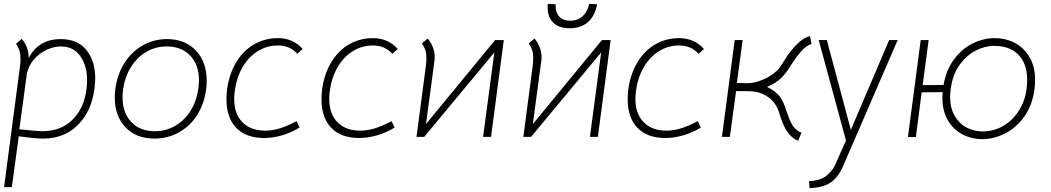

<svg xmlns="http://www.w3.org/2000/svg" viewBox="-20 -707 5429 992"><path d="M472 -301Q472 -285 468 -249Q453 -132 382.5 -61.5Q312 9 202 9Q161 9 77 -3L41 260H1L83 -362Q86 -385 86 -402Q86 -427 80.5 -445Q75 -463 63 -481L92 -506Q110 -486 119.5 -460Q129 -434 128 -407Q179 -505 294 -505Q381 -505 426.5 -448.5Q472 -392 472 -301ZM427 -247Q430 -270 430 -292Q430 -368 394.5 -417.5Q359 -467 295 -467Q257 -467 219.5 -449Q182 -431 155 -399.5Q128 -368 119 -328L80 -39Q176 -29 198 -29Q295 -29 355 -89Q415 -149 427 -247Z M573 -204Q573 -226 576 -248Q586 -323 623 -381.5Q660 -440 717.5 -472.5Q775 -505 843 -505Q936 -505 992 -446Q1048 -387 1048 -289Q1048 -268 1045 -245Q1035 -170 998.5 -112.5Q962 -55 904.5 -23Q847 9 778 9Q684 9 628.5 -49Q573 -107 573 -204ZM1005 -253Q1008 -273 1008 -292Q1008 -372 963 -419.5Q918 -467 841 -467Q784 -467 736 -439Q688 -411 656.5 -360.5Q625 -310 616 -245Q613 -224 613 -206Q613 -125 658 -77Q703 -29 780 -29Q837 -29 885.5 -57Q934 -85 965.5 -136Q997 -187 1005 -253Z M1150 -194Q1150 -219 1153 -244Q1164 -324 1200 -384.5Q1236 -445 1292 -477.5Q1348 -510 1416 -510Q1494 -510 1544 -454L1516 -429Q1496 -451 1471.5 -461.5Q1447 -472 1415 -472Q1359 -472 1311.5 -442.5Q1264 -413 1233 -359.5Q1202 -306 1193 -237Q1190 -216 1190 -196Q1190 -119 1232.5 -75.5Q1275 -32 1351 -32Q1387 -32 1426 -44Q1465 -56 1512 -81L1528 -48Q1486 -22 1438 -8Q1390 6 1345 6Q1251 6 1200.5 -46.5Q1150 -99 1150 -194Z M1641 -194Q1641 -219 1644 -244Q1655 -324 1691 -384.5Q1727 -445 1783 -477.5Q1839 -510 1907 -510Q1985 -510 2035 -454L2007 -429Q1987 -451 1962.5 -461.5Q1938 -472 1906 -472Q1850 -472 1802.5 -442.5Q1755 -413 1724 -359.5Q1693 -306 1684 -237Q1681 -216 1681 -196Q1681 -119 1723.5 -75.5Q1766 -32 1842 -32Q1878 -32 1917 -44Q1956 -56 2003 -81L2019 -48Q1977 -22 1929 -8Q1881 6 1836 6Q1742 6 1691.5 -46.5Q1641 -99 1641 -194Z M2538 -500H2583L2517 0H2476L2534 -436L2172 0H2132L2180 -364Q2183 -388 2183 -406Q2183 -431 2177.5 -448Q2172 -465 2160 -483L2190 -508Q2209 -485 2219 -455.5Q2229 -426 2225 -395L2181 -66Z M3090 -500H3135L3069 0H3028L3086 -436L2724 0H2684L2732 -364Q2735 -388 2735 -406Q2735 -431 2729.5 -448Q2724 -465 2712 -483L2742 -508Q2761 -485 2771 -455.5Q2781 -426 2777 -395L2733 -66ZM2810 -687 2851 -685Q2849 -646 2868 -623Q2887 -600 2926 -600Q2965 -600 2990.5 -623.5Q3016 -647 3024 -687L3065 -685Q3054 -624 3017.5 -592.5Q2981 -561 2924 -561Q2863 -561 2834 -594.5Q2805 -628 2810 -687Z M3223 -194Q3223 -219 3226 -244Q3237 -324 3273 -384.5Q3309 -445 3365 -477.5Q3421 -510 3489 -510Q3567 -510 3617 -454L3589 -429Q3569 -451 3544.5 -461.5Q3520 -472 3488 -472Q3432 -472 3384.5 -442.5Q3337 -413 3306 -359.5Q3275 -306 3266 -237Q3263 -216 3263 -196Q3263 -119 3305.5 -75.5Q3348 -32 3424 -32Q3460 -32 3499 -44Q3538 -56 3585 -81L3601 -48Q3559 -22 3511 -8Q3463 6 3418 6Q3324 6 3273.5 -46.5Q3223 -99 3223 -194Z M3817 -500 3787 -278H3807Q3816 -277 3843 -277Q3878 -277 3921.5 -295.5Q3965 -314 3993 -341Q4002 -348 4012.5 -364Q4023 -380 4034 -397L4052 -425Q4080 -463 4107 -487.5Q4134 -512 4165 -521L4173 -479Q4147 -474 4117 -439Q4103 -424 4083 -395Q4063 -366 4060 -359Q4040 -328 4016.5 -304Q3993 -280 3943 -258Q3989 -236 4009.5 -207Q4030 -178 4040 -142Q4047 -121 4057 -96Q4067 -71 4078 -54Q4100 -27 4121 -22L4104 20Q4069 7 4046 -30Q4035 -44 4024 -71Q4013 -98 4005 -127Q3990 -173 3955.5 -200.5Q3921 -228 3876 -234Q3862 -236 3829 -236H3783L3751 0H3710L3776 -500Z M4243 206Q4259 195 4274 177.5Q4289 160 4296 142L4351 19L4210 -500H4252L4376 -36L4574 -500H4618L4333 158Q4309 211 4269 238Q4227 263 4163 265L4160 229Q4212 227 4243 206Z M4849 -203Q4849 -221 4850 -231L4742 -230L4712 1H4671L4737 -500H4778L4747 -267L4855 -268Q4869 -347 4910 -401.5Q4951 -456 5006.5 -483Q5062 -510 5120 -510Q5175 -510 5222 -486Q5269 -462 5298.5 -413Q5328 -364 5328 -293Q5328 -271 5325 -247Q5314 -163 5272 -104.5Q5230 -46 5172 -17Q5114 12 5055 12Q5001 12 4954 -12Q4907 -36 4878 -84.5Q4849 -133 4849 -203ZM5284 -248Q5287 -272 5287 -294Q5287 -378 5242 -424Q5197 -470 5117 -470Q5068 -470 5020 -445Q4972 -420 4936.5 -369.5Q4901 -319 4892 -247Q4889 -226 4889 -207Q4889 -148 4913 -107.5Q4937 -67 4975 -47.5Q5013 -28 5057 -28Q5115 -28 5163.5 -56.5Q5212 -85 5244 -135Q5276 -185 5284 -248Z"/></svg>

Font: Bellota Text Light
Style: Italic
Weight: 300
Italic angle: -7.5°
Designer: Kemie Guaida
Foundry: Kemie Guaida
Version: Version 4.001